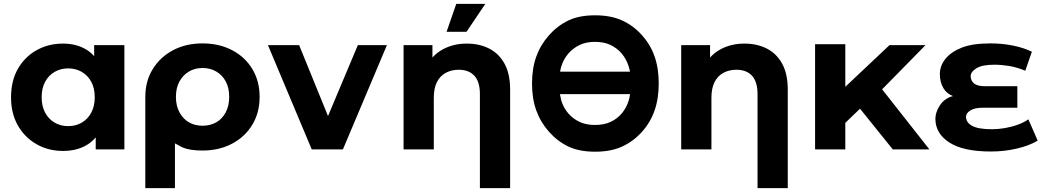

<svg xmlns="http://www.w3.org/2000/svg" viewBox="-20 -771 5402 991"><path d="M305 8Q230 8 169 -26.5Q108 -61 72.5 -123Q37 -185 37 -269Q37 -354 72.5 -416Q108 -478 169 -512Q230 -546 305 -546Q374 -546 424 -516Q448 -502 466 -481V-538H622V0H474V-62Q454 -38 427 -22Q376 8 305 8ZM332 -120Q371 -120 402 -138Q433 -156 451 -189.5Q469 -223 469 -269Q469 -316 451 -349Q433 -382 402 -400Q371 -418 332 -418Q293 -418 262 -400Q231 -382 213 -349Q195 -316 195 -269Q195 -223 213 -189.5Q231 -156 262 -138Q293 -120 332 -120Z M1025 6Q960 6 922 -10Q891 -26 883 -31V200H730V-271Q730 -352 768.5 -414.5Q807 -477 873.5 -512Q940 -547 1025 -547Q1111 -547 1178 -512Q1245 -477 1282.5 -414.5Q1320 -352 1320 -271Q1320 -190 1282.5 -127.5Q1245 -65 1178 -29.5Q1111 6 1025 6ZM1025 -122Q1065 -122 1096 -139.5Q1127 -157 1145 -191Q1163 -225 1163 -271Q1163 -318 1145 -351Q1127 -384 1096 -402Q1065 -420 1026 -420Q986 -420 955.5 -402Q925 -384 906.5 -351Q888 -318 888 -271Q888 -225 906.5 -191Q925 -157 955.5 -139.5Q986 -122 1025 -122Z M1589 0 1363 -538H1524L1673 -172L1827 -538H1977L1750 0Z M2285 -607 2335 -751H2485L2388 -607ZM2390 -546Q2454 -546 2504.5 -520.5Q2555 -495 2584 -442.5Q2613 -390 2613 -308V200H2457V-285Q2457 -349 2428.5 -380Q2400 -411 2348 -411Q2311 -411 2281.5 -395.5Q2252 -380 2235.5 -348Q2219 -316 2219 -266V0H2063V-538H2212V-474Q2235 -500 2267 -517Q2321 -546 2390 -546Z M3052 12Q2969 12 2913 -15Q2857 -42 2813.5 -91Q2770 -140 2748 -201Q2726 -262 2726 -340Q2726 -418 2748 -479Q2770 -540 2813.5 -589Q2857 -638 2913 -665Q2969 -692 3051 -692Q3134 -692 3192 -665Q3250 -638 3293.5 -589.5Q3337 -541 3358.5 -480Q3380 -419 3380 -340Q3380 -262 3358.5 -200.5Q3337 -139 3293.5 -90.5Q3250 -42 3192 -15Q3134 12 3052 12ZM3232 -401Q3229 -415 3225 -428Q3213 -466 3189.5 -494Q3166 -522 3132 -538.5Q3098 -555 3051 -555Q3005 -555 2971 -538.5Q2937 -522 2913 -494Q2889 -466 2877 -428Q2873 -415 2871 -401ZM3051 -126Q3098 -126 3132 -142Q3166 -158 3189.5 -186Q3213 -214 3225 -252Q3230 -268 3232 -285H2870Q2873 -268 2877 -252Q2889 -214 2913 -186Q2937 -158 2971 -142Q3005 -126 3051 -126Z M3823 -546Q3887 -546 3937.5 -520.5Q3988 -495 4017 -442.5Q4046 -390 4046 -308V200H3890V-285Q3890 -349 3861.5 -380Q3833 -411 3781 -411Q3744 -411 3714.5 -395.5Q3685 -380 3668.5 -348Q3652 -316 3652 -266V0H3496V-538H3645V-474Q3668 -500 3700 -517Q3754 -546 3823 -546Z M4588 0 4419 -210 4343 -137V0H4187V-543H4343V-323L4571 -538H4757L4533 -310L4777 0Z M5336 -45Q5292 -19 5228 -4Q5164 11 5094 11Q4952 11 4880 -35.5Q4808 -82 4808 -158Q4808 -191 4830 -225.5Q4852 -260 4891 -273Q4895 -274 4899 -275Q4867 -287 4850 -315Q4831 -346 4831 -389Q4831 -432 4860.5 -468Q4890 -504 4945 -525.5Q5000 -547 5093 -547Q5152 -547 5207.5 -536Q5263 -525 5306 -504L5272 -406Q5228 -424 5188.5 -430.5Q5149 -437 5112 -437Q5049 -437 5019.5 -418.5Q4990 -400 4990 -377Q4991 -353 5008.5 -339.5Q5026 -326 5064 -326H5231V-215H5053Q5011 -215 4988.5 -201Q4966 -187 4966 -168Q4966 -139 4997.5 -121.5Q5029 -104 5100 -104Q5133 -104 5167.5 -110Q5202 -116 5233.5 -127.5Q5265 -139 5288 -155Z"/></svg>

Font: Montserrat Z
Style: Bold
Weight: 700
Designer: Julieta Ulanovsky
Foundry: Julieta Ulanovsky
Version: Version 8.000